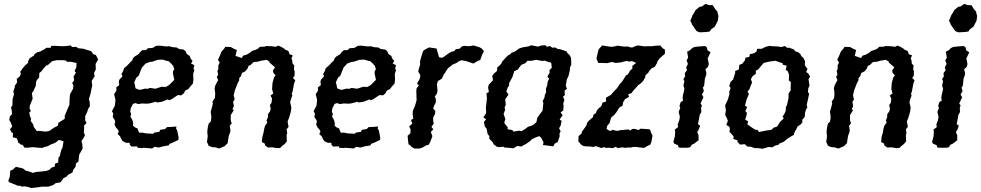

<svg xmlns="http://www.w3.org/2000/svg" viewBox="-20 -742 4987 976"><path d="M137 214 133 211 105 205 90 207 86 203 70 202 24 183 23 174 30 156 32 126 45 120 61 106 92 113 101 117 109 125 126 129 147 137 163 132 178 131 206 128 215 127 231 121 242 110 258 105 260 90 276 84 277 61 285 49 287 37 291 22 298 7 303 -24 279 -31 265 -19 256 -14 237 -7 223 1 203 6 195 10 176 9 147 6 118 9 103 8 96 -5 86 -7 71 -19V-26L64 -40L45 -44L46 -65L38 -70L31 -85L42 -99L36 -117L27 -132L30 -150L41 -161L40 -178L36 -197L43 -205L44 -239L51 -262L48 -278L55 -298V-306L67 -323L65 -341L79 -352L86 -365L83 -377L97 -397L108 -410L124 -424L122 -429L131 -446L153 -460L155 -466L168 -476L184 -480L208 -493L215 -499H237L241 -509H264L274 -508L301 -507L316 -508L340 -511L346 -503L368 -504L377 -497L394 -495H401L420 -489L443 -482L456 -465L467 -463L479 -440L466 -417L467 -389L458 -371L461 -353L453 -342L446 -330L449 -307L446 -295L444 -284L440 -265L436 -252L432 -237L436 -224L437 -203L428 -188L424 -175L417 -159L413 -151V-130L420 -117L407 -103L408 -93L406 -69L412 -55L404 -39L394 -25L398 -11L400 12L393 26L383 43L381 57L379 79L366 89L364 106L353 120L348 135L327 146L318 156L302 164L297 173L287 185L263 189L250 199L225 207H192L174 210ZM212 -73 230 -76 253 -92 274 -103 277 -118 309 -138V-154L323 -187L333 -210L334 -243L336 -263L341 -272L352 -292L353 -308L347 -320L357 -334L354 -353L366 -373L359 -381L368 -400L369 -422L340 -428H321L315 -434L300 -436H269L245 -431L223 -411L215 -409L198 -390L192 -381L180 -371L179 -348L167 -335L163 -323L162 -306L149 -278L142 -269L146 -240L132 -206L130 -191L137 -178L129 -170L132 -152L138 -139L136 -127L148 -111L152 -96L168 -75L176 -77Z M679 9 678 2 649 3 640 -6 639 -16H621L603 -25L594 -41L590 -50L578 -60L584 -75L577 -86L570 -93L562 -109L566 -125L562 -134L553 -147L556 -164L549 -177L564 -205L567 -234L560 -263L572 -282L571 -298L586 -309L584 -328L587 -337L603 -355L597 -364L607 -383L611 -396L624 -406L639 -422L653 -436L656 -446L665 -455L686 -468L691 -476L703 -487H722L732 -497L753 -498L761 -501L773 -509L792 -510L824 -506L840 -507L858 -502L876 -501L881 -499L890 -493L913 -490L923 -482L930 -467L944 -458L949 -444L959 -432L951 -419L968 -411L964 -394L968 -384L962 -367L963 -338L961 -318L948 -303L937 -289L922 -282L914 -267L901 -257L885 -259L869 -249L853 -238L839 -232L834 -237L809 -227L799 -224L777 -221L772 -225L755 -220L738 -216L725 -215L702 -216L682 -213L669 -218L656 -214L645 -193L642 -175L647 -162L643 -149L653 -132L657 -116L656 -103L667 -94L679 -89L685 -72L689 -67L703 -68L722 -64L759 -62L764 -68L790 -72L794 -82L819 -86L829 -96L854 -97L877 -99L875 -89L881 -78L888 -42L887 -31L856 -16L842 -11L838 -3L809 2L787 8L766 4L753 13L746 12L708 9L705 11ZM686 -286H695L720 -292L728 -290L743 -295L770 -291L786 -296L801 -301L823 -300L840 -310L849 -319L866 -336L859 -369L860 -381L866 -390L860 -408L847 -422L837 -431L826 -433L807 -439L782 -438L753 -428H744L720 -419L710 -408L701 -398L694 -380L685 -357L673 -347L662 -323L665 -314L669 -293Z M1107 -481 1123 -499 1124 -504 1153 -503 1171 -493 1184 -488 1177 -458 1209 -447 1216 -459 1233 -464 1249 -473 1261 -483 1277 -488 1291 -494 1301 -504 1327 -505 1331 -508 1362 -507 1381 -504 1394 -510 1405 -506 1423 -496 1431 -489 1446 -483 1452 -466 1468 -461 1461 -443 1465 -438 1467 -419 1476 -409 1474 -390 1478 -379 1477 -356 1469 -346 1481 -334 1475 -318 1468 -280 1463 -264 1466 -257 1459 -238 1455 -222 1458 -210 1461 -195 1459 -177 1455 -162 1449 -142 1442 -125 1444 -112 1447 -97 1437 -85 1440 -65 1437 -57 1438 -23 1427 -10 1413 1 1404 10 1389 11 1364 7 1343 8 1328 -2 1326 -12 1311 -20 1314 -48 1320 -69 1323 -87 1327 -102 1339 -119 1335 -130 1342 -146V-161L1353 -177L1356 -190L1352 -208L1360 -219L1363 -241L1355 -256L1369 -267L1363 -289L1365 -319L1368 -331L1373 -348L1381 -359L1370 -371L1367 -383L1378 -400L1350 -424V-429L1335 -438L1306 -433L1288 -428L1270 -427L1253 -411L1244 -408L1238 -393L1226 -379L1210 -371L1205 -355L1196 -345V-334L1188 -319L1174 -283L1170 -266L1168 -257L1173 -237L1165 -224L1169 -203L1162 -188L1168 -181L1153 -157V-150V-130L1158 -115L1148 -103L1151 -83V-73L1143 -51L1138 -20L1137 -14L1122 1L1115 4L1094 13L1075 7L1058 6L1039 -2V-6L1032 -20L1036 -51L1034 -64V-78L1037 -99L1041 -114L1051 -123L1054 -141V-152L1051 -175L1054 -184L1059 -203L1062 -215L1060 -226L1072 -243L1074 -265L1073 -277L1071 -294L1075 -309L1081 -320L1089 -335L1082 -351L1089 -362L1085 -382L1090 -391V-410L1097 -424L1088 -438L1096 -455Z M1704 9 1703 2 1674 3 1665 -6 1664 -16H1646L1628 -25L1619 -41L1615 -50L1603 -60L1609 -75L1602 -86L1595 -93L1587 -109L1591 -125L1587 -134L1578 -147L1581 -164L1574 -177L1589 -205L1592 -234L1585 -263L1597 -282L1596 -298L1611 -309L1609 -328L1612 -337L1628 -355L1622 -364L1632 -383L1636 -396L1649 -406L1664 -422L1678 -436L1681 -446L1690 -455L1711 -468L1716 -476L1728 -487H1747L1757 -497L1778 -498L1786 -501L1798 -509L1817 -510L1849 -506L1865 -507L1883 -502L1901 -501L1906 -499L1915 -493L1938 -490L1948 -482L1955 -467L1969 -458L1974 -444L1984 -432L1976 -419L1993 -411L1989 -394L1993 -384L1987 -367L1988 -338L1986 -318L1973 -303L1962 -289L1947 -282L1939 -267L1926 -257L1910 -259L1894 -249L1878 -238L1864 -232L1859 -237L1834 -227L1824 -224L1802 -221L1797 -225L1780 -220L1763 -216L1750 -215L1727 -216L1707 -213L1694 -218L1681 -214L1670 -193L1667 -175L1672 -162L1668 -149L1678 -132L1682 -116L1681 -103L1692 -94L1704 -89L1710 -72L1714 -67L1728 -68L1747 -64L1784 -62L1789 -68L1815 -72L1819 -82L1844 -86L1854 -96L1879 -97L1902 -99L1900 -89L1906 -78L1913 -42L1912 -31L1881 -16L1867 -11L1863 -3L1834 2L1812 8L1791 4L1778 13L1771 12L1733 9L1730 11ZM1711 -286H1720L1745 -292L1753 -290L1768 -295L1795 -291L1811 -296L1826 -301L1848 -300L1865 -310L1874 -319L1891 -336L1884 -369L1885 -381L1891 -390L1885 -408L1872 -422L1862 -431L1851 -433L1832 -439L1807 -438L1778 -428H1769L1745 -419L1735 -408L1726 -398L1719 -380L1710 -357L1698 -347L1687 -323L1690 -314L1694 -293Z M2086 13 2071 4 2066 -3 2057 -8 2055 -20 2052 -52 2066 -64 2067 -85 2060 -99 2076 -114 2069 -132 2081 -139 2078 -158V-176L2084 -191L2090 -206L2094 -219L2098 -235L2097 -246V-263L2096 -279L2098 -294L2109 -307L2100 -318L2112 -338L2116 -351V-361L2106 -378L2109 -392L2116 -414L2115 -428L2116 -434L2120 -449L2131 -483L2140 -490L2161 -501L2188 -497L2200 -495L2201 -488L2212 -451L2227 -448L2239 -455L2258 -469L2275 -479L2289 -482L2297 -492L2315 -494L2328 -506L2339 -509L2365 -507L2387 -511L2417 -502L2428 -496L2440 -482L2430 -462L2421 -436L2411 -434L2392 -422L2386 -419L2351 -431L2326 -436L2313 -431L2301 -422L2281 -414L2275 -409L2258 -396L2246 -379L2244 -374L2235 -362L2226 -342L2206 -330L2201 -314L2204 -283L2202 -268L2190 -250L2195 -241L2196 -223L2187 -205L2182 -191L2193 -178L2191 -162L2182 -145V-128L2185 -114L2173 -97L2183 -85L2170 -71L2178 -50L2167 -20L2159 -6L2148 -4L2128 8L2113 13Z M2590 12 2575 10 2545 8 2539 4 2516 6 2506 4 2490 -8 2483 -21 2467 -37 2468 -50 2459 -60 2456 -75 2454 -87 2444 -100 2440 -122 2451 -136 2437 -145 2451 -167V-177L2450 -197L2452 -212L2455 -242L2453 -268L2465 -274L2461 -298L2465 -312L2486 -334L2482 -356L2490 -367L2507 -382V-398L2519 -409L2528 -418L2532 -428L2551 -449L2562 -460L2575 -467L2579 -473L2599 -481L2618 -495L2635 -501L2666 -506L2681 -512L2715 -505L2732 -511L2754 -512L2759 -504L2775 -508L2789 -499L2801 -501L2816 -493L2827 -492L2860 -481L2865 -471L2875 -463L2883 -447L2884 -413L2877 -398V-387L2870 -356L2861 -337L2859 -323L2856 -307L2862 -291L2850 -281L2851 -258L2842 -250L2849 -234L2843 -215L2845 -203L2843 -180L2830 -171L2840 -156L2825 -135L2835 -127L2830 -104L2822 -90L2830 -75L2824 -63L2825 -49L2815 -20L2800 -12L2792 2L2755 -3L2740 -5L2743 -18L2731 -42L2721 -50L2702 -43L2683 -34L2675 -25L2655 -11L2629 3L2609 0ZM2590 -73 2621 -78 2631 -75 2649 -86 2665 -98 2682 -103 2695 -110 2707 -122 2711 -143 2716 -150 2733 -173 2738 -180 2742 -219 2738 -226 2748 -247 2750 -261 2756 -272 2755 -291 2761 -306 2764 -327 2772 -343 2762 -351 2774 -373 2773 -385 2785 -398 2782 -423 2764 -428 2749 -434 2737 -432 2705 -438 2682 -433H2661L2651 -421L2631 -413L2621 -401L2613 -389L2594 -380L2585 -351L2576 -334L2568 -319V-307L2561 -298L2554 -277L2565 -261L2548 -237L2551 -210L2545 -195L2548 -184L2540 -163L2545 -148L2549 -137L2544 -122L2545 -114L2561 -95L2560 -85L2584 -81Z M3063 -87 3080 -76 3096 -82 3109 -78 3121 -77 3131 -80 3152 -82 3176 -84 3183 -78 3193 -86 3206 -87 3225 -81 3237 -88 3280 -85 3285 -82 3289 -69 3297 -52 3291 -20 3285 -6 3273 -1 3254 10 3228 7 3214 5H3199L3188 8H3166L3160 10L3143 7L3119 11L3111 4L3095 11L3075 9L3058 10L3055 6L3034 10L3022 5L3008 1L2996 5L2981 3L2948 1L2936 -5L2920 -23L2921 -50L2936 -63L2938 -72L2960 -103L2966 -120L2975 -130L2994 -146L2997 -159L3009 -167L3015 -182L3028 -196L3036 -201L3043 -220L3061 -226L3060 -245L3086 -260L3089 -264L3104 -281L3114 -291L3121 -300L3129 -313L3144 -330L3150 -339L3162 -359L3172 -364L3183 -383L3195 -394L3194 -407L3214 -422L3194 -431L3173 -429L3169 -433L3151 -429L3137 -425L3120 -423L3109 -422L3091 -427L3066 -421L3041 -422H3021L3015 -437L3012 -445L3021 -484L3023 -491L3041 -511L3072 -506L3089 -504L3104 -506L3120 -510L3138 -507L3155 -505L3172 -506L3185 -501H3195L3213 -509L3222 -511L3238 -509L3257 -506L3266 -507H3295L3305 -509L3336 -511L3348 -497L3360 -490V-469L3334 -446L3322 -430L3320 -422L3309 -403L3291 -394L3279 -379L3276 -373L3261 -359L3260 -349L3249 -330L3238 -319L3223 -308L3214 -297L3198 -280L3190 -268L3174 -264L3177 -249L3157 -238L3147 -221L3145 -205L3128 -195L3120 -182L3113 -171L3102 -157L3088 -146L3084 -136L3079 -117L3067 -103Z M3444 9 3430 8 3426 -4 3407 -12 3403 -21 3411 -51 3412 -73 3410 -83 3427 -96 3425 -110 3433 -131 3436 -148 3430 -173 3438 -194 3434 -203 3440 -223 3452 -230 3450 -245 3452 -260 3456 -275 3459 -291 3454 -307 3459 -329 3454 -340 3463 -354 3461 -370 3472 -385 3468 -400 3477 -417 3470 -435 3478 -449 3473 -479 3488 -487 3499 -498 3510 -503 3535 -506 3565 -508 3574 -500 3576 -487 3592 -476 3577 -444 3580 -433 3583 -416 3579 -402 3566 -390 3571 -370 3569 -358 3563 -342 3561 -320 3559 -305 3553 -297 3558 -279 3548 -261 3556 -248 3548 -231 3541 -215 3548 -207 3544 -194 3545 -172 3537 -159 3532 -130 3528 -111 3539 -103 3531 -81 3524 -71 3531 -54V-29L3509 -12L3496 -6L3489 6L3476 9ZM3535 -578 3521 -584 3514 -594 3505 -607 3498 -617 3495 -625 3489 -637 3496 -652 3499 -662 3508 -676 3516 -691 3526 -699 3537 -708H3546L3559 -717L3566 -722L3576 -719L3585 -716H3603L3611 -703L3617 -694L3627 -683L3628 -675L3632 -661L3631 -651L3629 -637L3622 -623L3614 -607L3603 -599L3594 -592L3588 -582L3569 -579H3560L3548 -578Z M3857 14 3832 11H3816L3797 4L3779 3L3766 -9L3742 -7L3728 -22L3730 -28L3707 -36L3710 -46L3704 -55L3688 -72L3690 -86L3688 -97L3672 -107L3680 -128L3675 -141L3667 -156V-164L3670 -181L3666 -206L3680 -236L3688 -264L3687 -276L3694 -295L3687 -305L3694 -326L3707 -338L3711 -352L3717 -371V-381L3736 -389L3738 -412L3753 -418L3766 -434L3770 -449L3789 -453L3792 -467L3809 -470L3825 -479L3829 -494H3852L3872 -504L3893 -509L3907 -507L3932 -506L3952 -503L3970 -508L3983 -498L3990 -500L4015 -491L4023 -481L4036 -477L4048 -468L4054 -456L4063 -449L4073 -429L4071 -416L4072 -409L4085 -391L4078 -376L4089 -368L4098 -352L4090 -340L4092 -326L4095 -307L4089 -294L4087 -274L4093 -266L4087 -236L4081 -210L4084 -197L4077 -184L4072 -169L4071 -148L4058 -133L4059 -121L4051 -110L4034 -99L4029 -87L4019 -70L4015 -56L4002 -49L3980 -35L3964 -21L3943 -13L3937 -6L3918 -1L3906 7L3886 5L3874 9ZM3838 -71 3878 -79 3901 -82 3913 -93 3931 -99 3945 -122 3964 -140 3958 -149 3967 -163 3974 -178 3975 -199 3980 -206 3988 -242 3989 -268 4000 -283 3999 -290 4000 -325 3990 -333 3991 -362 3985 -379 3974 -388 3979 -408 3959 -413V-420L3922 -433L3891 -429L3862 -422L3846 -403L3833 -388L3822 -383V-367L3806 -355L3797 -340L3803 -322L3797 -309L3790 -289L3780 -277L3787 -264L3775 -236L3767 -205L3778 -198L3769 -177L3777 -168L3774 -153L3768 -134L3783 -125L3779 -110L3806 -91L3821 -82H3831Z M4255 -481 4271 -499 4272 -504 4301 -503 4319 -493 4332 -488 4325 -458 4357 -447 4364 -459 4381 -464 4397 -473 4409 -483 4425 -488 4439 -494 4449 -504 4475 -505 4479 -508 4510 -507 4529 -504 4542 -510 4553 -506 4571 -496 4579 -489 4594 -483 4600 -466 4616 -461 4609 -443 4613 -438 4615 -419 4624 -409 4622 -390 4626 -379 4625 -356 4617 -346 4629 -334 4623 -318 4616 -280 4611 -264 4614 -257 4607 -238 4603 -222 4606 -210 4609 -195 4607 -177 4603 -162 4597 -142 4590 -125 4592 -112 4595 -97 4585 -85 4588 -65 4585 -57 4586 -23 4575 -10 4561 1 4552 10 4537 11 4512 7 4491 8 4476 -2 4474 -12 4459 -20 4462 -48 4468 -69 4471 -87 4475 -102 4487 -119 4483 -130 4490 -146V-161L4501 -177L4504 -190L4500 -208L4508 -219L4511 -241L4503 -256L4517 -267L4511 -289L4513 -319L4516 -331L4521 -348L4529 -359L4518 -371L4515 -383L4526 -400L4498 -424V-429L4483 -438L4454 -433L4436 -428L4418 -427L4401 -411L4392 -408L4386 -393L4374 -379L4358 -371L4353 -355L4344 -345V-334L4336 -319L4322 -283L4318 -266L4316 -257L4321 -237L4313 -224L4317 -203L4310 -188L4316 -181L4301 -157V-150V-130L4306 -115L4296 -103L4299 -83V-73L4291 -51L4286 -20L4285 -14L4270 1L4263 4L4242 13L4223 7L4206 6L4187 -2V-6L4180 -20L4184 -51L4182 -64V-78L4185 -99L4189 -114L4199 -123L4202 -141V-152L4199 -175L4202 -184L4207 -203L4210 -215L4208 -226L4220 -243L4222 -265L4221 -277L4219 -294L4223 -309L4229 -320L4237 -335L4230 -351L4237 -362L4233 -382L4238 -391V-410L4245 -424L4236 -438L4244 -455Z M4759 9 4745 8 4741 -4 4722 -12 4718 -21 4726 -51 4727 -73 4725 -83 4742 -96 4740 -110 4748 -131 4751 -148 4745 -173 4753 -194 4749 -203 4755 -223 4767 -230 4765 -245 4767 -260 4771 -275 4774 -291 4769 -307 4774 -329 4769 -340 4778 -354 4776 -370 4787 -385 4783 -400 4792 -417 4785 -435 4793 -449 4788 -479 4803 -487 4814 -498 4825 -503 4850 -506 4880 -508 4889 -500 4891 -487 4907 -476 4892 -444 4895 -433 4898 -416 4894 -402 4881 -390 4886 -370 4884 -358 4878 -342 4876 -320 4874 -305 4868 -297 4873 -279 4863 -261 4871 -248 4863 -231 4856 -215 4863 -207 4859 -194 4860 -172 4852 -159 4847 -130 4843 -111 4854 -103 4846 -81 4839 -71 4846 -54V-29L4824 -12L4811 -6L4804 6L4791 9ZM4850 -578 4836 -584 4829 -594 4820 -607 4813 -617 4810 -625 4804 -637 4811 -652 4814 -662 4823 -676 4831 -691 4841 -699 4852 -708H4861L4874 -717L4881 -722L4891 -719L4900 -716H4918L4926 -703L4932 -694L4942 -683L4943 -675L4947 -661L4946 -651L4944 -637L4937 -623L4929 -607L4918 -599L4909 -592L4903 -582L4884 -579H4875L4863 -578Z"/></svg>

Font: Winky Rough
Style: Italic
Weight: 400
Italic angle: -8.97852°
Designer: Simon Atzbach
Foundry: typofactur
Version: Version 1.206